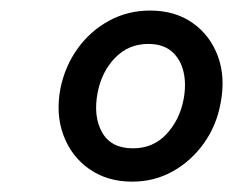

<svg xmlns="http://www.w3.org/2000/svg" viewBox="-20 -747 450 371"><path d="M235.4 -396Q187.5 -396 152.8 -420.2Q118.2 -444.3 102.8 -485.1Q87.4 -525.9 96.7 -575.7Q105.5 -619.1 130.1 -653.3Q154.8 -687.5 190.9 -707Q227.1 -726.6 270 -726.6Q318.4 -726.6 352.3 -702.6Q386.2 -678.7 401.1 -638.2Q416 -597.7 406.2 -547.4Q398.4 -504.4 374 -470.2Q349.6 -436 314 -416Q278.3 -396 235.4 -396ZM236.8 -460.4Q275.9 -460.4 301.3 -487.5Q326.7 -514.6 334.5 -553.7Q340.3 -583.5 334.7 -607.9Q329.1 -632.3 312.3 -647.2Q295.4 -662.1 266.6 -662.1Q228.5 -662.1 202.6 -635.5Q176.8 -608.9 168.9 -569.3Q159.7 -522.9 177 -491.7Q194.3 -460.4 236.8 -460.4Z"/></svg>

Font: Reddit Sans SemiBold
Style: Italic
Weight: 600
Italic angle: -11.25°
Designer: Stephen Hutchings
Version: Version 1.013